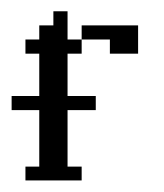

<svg xmlns="http://www.w3.org/2000/svg" viewBox="-44 -312 283 332"><path d="M146 -219.2V-243.7H97.2V-268.1H194.8V-219.2ZM0 0V-23.9H23.9V-121.6H-23.9V-146H23.9V-219.2H0V-243.7H23.9V-268.1H48.3V-292.5H72.8V-243.7H97.2V-219.2H72.8V-146H121.6V-121.6H72.8V-23.9H97.2V0Z"/></svg>

Font: FS Mondwest Regular
Style: Regular
Weight: 400
Designer: NZWStudios2024
Foundry: https://fontstruct.com
Version: Version 1.0